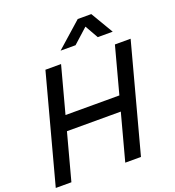

<svg xmlns="http://www.w3.org/2000/svg" viewBox="-222 -1078 1097 1206"><g transform="rotate(-20 326.5 -475.0)"><path d="M266.1 -800H366.1L464.3 -888.5L514.6 -800H614.6L525.8 -950H435.3ZM-57.3 0H47.2L130.6 -311H490.6L407.2 0H512.2L705.1 -720H600.1L516.9 -409.5H156.9L240.1 -720H135.6Z"/></g></svg>

Font: Manrope
Style: SemiBoldItalic
Weight: 600
Italic angle: -15°
Designer: Mikhail Sharanda
Foundry: Mikhail Sharanda
Version: Version 4.502;hotconv 1.0.109;makeotfexe 2.5.65596